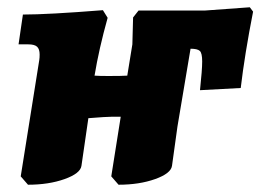

<svg xmlns="http://www.w3.org/2000/svg" viewBox="-20 -501 716 528"><path d="M676 -469Q653 -352 642 -259L530 -253Q536 -309 536 -332Q536 -355 529.5 -361Q523 -367 504 -367L468 -153L453 -45Q450 -24 406.5 -8.5Q363 7 306 7L286 -16L312 -180H288Q273 -180 223 -176L204 -45Q201 -24 157.5 -8.5Q114 7 57 7L37 -16L88 -336Q89 -342 89 -351Q89 -366 82 -372.5Q75 -379 58 -379H31L43 -461Q112 -461 263 -473L276 -452Q252 -366 240 -293Q253 -292 278 -292Q316 -292 330 -293L344 -379L346 -453L361 -472H543L667 -481Z"/></svg>

Font: Alegreya Black
Style: Italic
Weight: 900
Italic angle: -7°
Designer: Juan Pablo del Peral
Foundry: Huerta Tipografica
Version: Version 2.007; ttfautohint (v1.6)